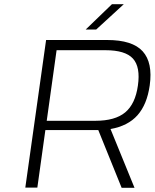

<svg xmlns="http://www.w3.org/2000/svg" viewBox="-20 -891 734 911"><path d="M557.1 0 446.3 -273.9H195.3L157.2 -1H100.1L198.7 -701.2H488.3Q608.4 -701.2 657 -647.5Q705.6 -593.8 690.4 -485.8Q677.7 -395.5 632.6 -344.5Q587.4 -293.5 504.4 -278.8L618.2 0ZM201.7 -317.9H432.6Q526.4 -317.9 574.2 -357.9Q622.1 -397.9 634.3 -484.9Q647 -573.2 610.8 -613Q574.7 -652.8 480 -652.8H248.5ZM386.7 -751 511.2 -871.1H567.4L436.5 -751Z"/></svg>

Font: Fivo Sans Light
Style: Regular
Weight: 300
Designer: Alexander Slobzheninov
Foundry: Alexander Slobzheninov
Version: 1.0